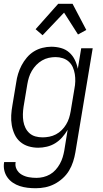

<svg xmlns="http://www.w3.org/2000/svg" viewBox="-28 -776 548 1019"><path d="M162 223Q140 223 118.5 220.5Q97 218 77 211.5Q57 205 40 193.5Q23 182 11 165Q-1 148 -5.5 127Q-10 106 -6 84H55Q51 105 60.5 123Q70 141 87.5 151Q105 161 125 164.5Q145 168 166 168Q184 168 202.5 163.5Q221 159 237.5 149.5Q254 140 267 125.5Q280 111 289.5 94Q299 77 304.5 59Q310 41 313 24L331 -87Q318 -65 301.5 -46.5Q285 -28 264.5 -15.5Q244 -3 220.5 2.5Q197 8 175 8Q148 8 123 0.5Q98 -7 79 -23.5Q60 -40 49.5 -63Q39 -86 34.5 -111.5Q30 -137 31.5 -164Q33 -191 38 -218L58 -338Q61 -361 68 -384Q75 -407 86.5 -429Q98 -451 114.5 -470.5Q131 -490 152 -503Q173 -516 197 -522Q221 -528 244 -528Q271 -528 296 -521Q321 -514 339.5 -497.5Q358 -481 369 -458.5Q380 -436 385 -411L403 -520H464L372 33Q368 57 360 82Q352 107 338.5 129.5Q325 152 304.5 170.5Q284 189 260.5 201Q237 213 212 218Q187 223 162 223ZM198 -47Q215 -47 233.5 -50.5Q252 -54 269 -63Q286 -72 299.5 -85.5Q313 -99 323 -115.5Q333 -132 338.5 -149.5Q344 -167 347 -185L367 -305Q371 -325 371.5 -344.5Q372 -364 369 -383Q366 -402 358.5 -419Q351 -436 337.5 -448.5Q324 -461 305.5 -467Q287 -473 267 -473Q249 -473 230.5 -469Q212 -465 195 -455Q178 -445 164.5 -431Q151 -417 141 -400Q131 -383 125.5 -365Q120 -347 117 -329L97 -209Q94 -189 93.5 -170Q93 -151 96 -132.5Q99 -114 107 -97.5Q115 -81 128.5 -69Q142 -57 160 -52Q178 -47 198 -47ZM198 -589 161 -621 281 -756H357L430 -617L386 -593L312 -709Z"/></svg>

Font: Iosevka Light Oblique
Style: Regular
Weight: 300
Italic angle: -9°
Monospace: yes
Designer: Belleve Invis
Foundry: Belleve Invis
Version: Version 32.5.0; ttfautohint (v1.8.4)